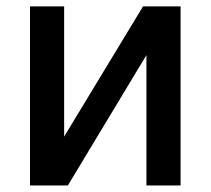

<svg xmlns="http://www.w3.org/2000/svg" viewBox="-20 -565 642 585"><path d="M530.2 0H426.1V-397L186.8 0H71.4V-545.5H175.4V-148.8L415.8 -545.5H530.2Z"/></svg>

Font: Linik Sans Medium
Style: Regular
Weight: 500
Designer: Rasmus Andersson (font), Cristiano Sobral (main changes)
Foundry: rsms
Version: Version 3.018;June 1, 2022;FontCreator 14.0.0.2814 64-bit; t